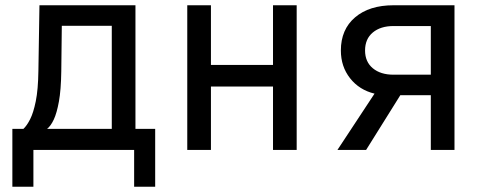

<svg xmlns="http://www.w3.org/2000/svg" viewBox="-20 -570 1840 730"><path d="M27 140V-80H69Q82 -92 94.5 -116.5Q107 -141 116 -185Q125 -229 126 -301L130 -550H495V-80H570V140H490V0H107V140ZM159 -80H405V-472H215L213 -299Q212 -228 204 -184Q196 -140 184.5 -115.5Q173 -91 159 -80Z M692 0V-550H782V-323H1018V-550H1108V0H1018V-241H782V0Z M1263 0 1404 -214Q1346 -228 1311 -272.5Q1276 -317 1276 -378Q1276 -458 1330 -504Q1384 -550 1476 -550H1708V0H1618V-208H1502L1372 0ZM1476 -286H1618V-471H1476Q1427 -471 1397.5 -446.5Q1368 -422 1368 -378Q1368 -335 1397.5 -310.5Q1427 -286 1476 -286Z"/></svg>

Font: JetBrains Mono NL
Style: Regular
Weight: 400
Monospace: yes
Designer: Philipp Nurullin, Konstantin Bulenkov
Foundry: JetBrains
Version: Version 2.305; ttfautohint (v1.8.4.7-5d5b)